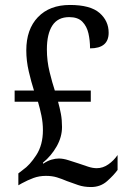

<svg xmlns="http://www.w3.org/2000/svg" viewBox="-20 -744 517 774"><path d="M347 10Q318 10 295 2Q272 -6 250 -14Q229 -23 209.5 -29Q190 -35 165 -35Q138 -35 115 -26.5Q92 -18 68 -5L54 3V-45L72 -59Q100 -78 126.5 -119Q153 -160 153 -219Q153 -249 147 -278Q141 -307 133 -334H39V-379H117Q106 -413 96 -456Q86 -499 86 -541Q86 -626 133 -675Q180 -724 262 -724Q344 -724 381 -692Q418 -660 418 -612Q418 -549 343 -549Q343 -581 336.5 -609.5Q330 -638 312 -656.5Q294 -675 259 -675Q213 -675 191 -641Q169 -607 169 -545Q169 -498 180 -453.5Q191 -409 201 -379H346V-334H214Q221 -309 225.5 -285Q230 -261 230 -232Q230 -192 208.5 -154Q187 -116 153 -88L154 -84Q172 -96 188 -100.5Q204 -105 217 -105Q235 -105 256.5 -98Q278 -91 297 -85Q315 -79 334 -72.5Q353 -66 370 -66Q395 -66 417 -81.5Q439 -97 454 -119V-59Q439 -38 412 -14Q385 10 347 10Z"/></svg>

Font: Noto Serif Armenian Condensed
Style: Regular
Weight: 400
Width: 3
Designer: Monotype Design Team
Foundry: Monotype Imaging Inc.
Version: Version 2.008; ttfautohint (v1.8.4.7-5d5b)